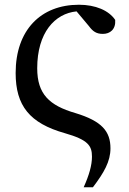

<svg xmlns="http://www.w3.org/2000/svg" viewBox="-20 -563 546 810"><path d="M333 227H372C419 165 446 118 446 63C446 -9 410 -52 298 -86C188 -118 137 -166 137 -275C137 -425 211 -506 303 -515L355 -453C372 -430 387 -420 414 -420C444 -420 469 -439 466 -479C439 -519 383 -543 313 -543C152 -543 46 -436 46 -255C46 -117 105 -43 254 -1C352 27 368 52 368 98C368 134 356 176 333 227Z"/></svg>

Font: GenKiMin2 TW SB
Style: Regular
Weight: 600
Version: Version 2.100;PS 2.1;hotconv 16.6.51;makeotf.lib2.5.65220 DE